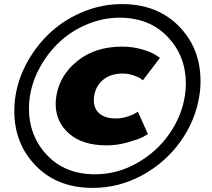

<svg xmlns="http://www.w3.org/2000/svg" viewBox="-20 -820 1040 940"><path d="M576.7 -800Q749.2 -800 855.4 -692.1Q961.7 -584.2 961.7 -422.5Q961.7 -384.2 955.8 -350Q936.7 -229.2 862.9 -126.3Q789.2 -23.3 675.4 38.3Q561.7 100 434.2 100Q261.7 100 155.8 -7.9Q50 -115.8 50 -277.5Q50 -315 55.8 -350Q70 -440 117.1 -522.5Q164.2 -605 232.5 -666.2Q300.8 -727.5 390.8 -763.8Q480.8 -800 576.7 -800ZM565.8 -733.3Q485 -733.3 408.3 -701.7Q331.7 -670 274.2 -617.1Q216.7 -564.2 177.5 -494.2Q138.3 -424.2 126.7 -350Q121.7 -320 121.7 -290Q121.7 -154.2 210.4 -60.4Q299.2 33.3 445 33.3Q553.3 33.3 649.6 -20.8Q745.8 -75 807.5 -162.5Q869.2 -250 885 -350Q890 -380 890 -410Q890 -545.8 800.8 -639.6Q711.7 -733.3 565.8 -733.3ZM255.8 -350Q272.5 -452.5 359.6 -522.1Q446.7 -591.7 577.5 -591.7Q630.8 -591.7 677.1 -577.9Q723.3 -564.2 743.3 -550L763.3 -536.7L679.2 -426.7Q675 -430 667.5 -435.8Q660 -441.7 634.2 -450.8Q608.3 -460 580.8 -460Q523.3 -460 486.2 -430.4Q449.2 -400.8 440.8 -350Q439.2 -335 439.2 -329.2Q439.2 -287.5 467.5 -263.8Q495.8 -240 546.7 -240Q574.2 -240 601.2 -248.3Q628.3 -256.7 641.7 -265L655 -273.3L704.2 -163.3Q695 -157.5 677.9 -148.3Q660.8 -139.2 607.9 -123.8Q555 -108.3 501.7 -108.3Q384.2 -108.3 318.3 -165.8Q252.5 -223.3 252.5 -312.5Q252.5 -325 255.8 -350Z"/></svg>

Font: BoonTook
Style: Italic
Weight: 400
Italic angle: -9°
Designer: Sungsit Sawaiwan
Foundry: FontUni
Version: Version 3.0